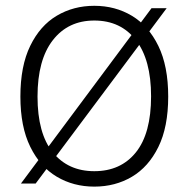

<svg xmlns="http://www.w3.org/2000/svg" viewBox="-20 -648 667 678"><path d="M54 0 515 -619H568.5L106 0ZM313 11Q239.5 11 180.5 -24Q121.5 -59 86.8 -129.8Q52 -200.5 52 -307Q52 -415 86.8 -486.2Q121.5 -557.5 180.5 -592.5Q239.5 -627.5 313 -627.5Q387 -627.5 445.8 -592.2Q504.5 -557 539.2 -485.8Q574 -414.5 574 -307Q574 -199.5 539.2 -129Q504.5 -58.5 445.8 -23.8Q387 11 313 11ZM313 -43.5Q406.5 -43.5 460 -110.2Q513.5 -177 513.5 -308Q513.5 -437 460 -506.2Q406.5 -575.5 313 -575.5Q220.5 -575.5 166.5 -506Q112.5 -436.5 112.5 -307Q112.5 -176.5 166.5 -110Q220.5 -43.5 313 -43.5Z"/></svg>

Font: Karla Light
Style: Regular
Weight: 300
Designer: Jonathan Pinhorn
Version: Version 2.004;gftools[0.9.33]